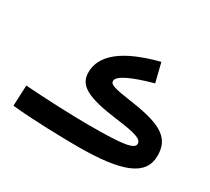

<svg xmlns="http://www.w3.org/2000/svg" viewBox="-129 -867 1208 1103"><g transform="rotate(30 475.0 -316.0)"><path d="M480 15C780 15 908 -38 908 -169C908 -278 842 -331 637 -361C498 -381 471 -389 471 -414C471 -448 559 -487 688 -522L657 -647C487 -603 324 -528 324 -386C324 -300 391 -260 603 -233C736 -216 775 -201 775 -171C775 -135 701 -124 479 -124C354 -124 186 -132 53 -141L47 -4C173 10 392 15 480 15Z"/></g></svg>

Font: Noto Sans Arabic UI ExtraCondensed Extra
Style: Regular
Weight: 800
Width: 3
Designer: Nadine Chahine - Monotype Design Team
Foundry: Monotype Imaging Inc.
Version: Version 1.900